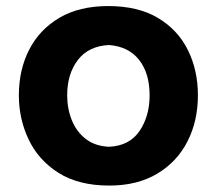

<svg xmlns="http://www.w3.org/2000/svg" viewBox="-20 -586 700 621"><path d="M333.5 14.2Q234.4 14.2 169.4 -26.9Q104.5 -67.9 72.8 -134.5Q41 -201.2 41 -277.8Q41 -360.4 74.5 -425.5Q107.9 -490.7 172.4 -528.6Q236.8 -566.4 330.1 -566.4Q426.3 -566.4 490.7 -528.1Q555.2 -489.7 587.6 -424.3Q620.1 -358.9 620.1 -277.8Q620.1 -194.8 586.4 -128.7Q552.7 -62.5 488.5 -24.2Q424.3 14.2 333.5 14.2ZM332.5 -111.3Q398.9 -114.3 431.4 -162.4Q463.9 -210.4 463.9 -277.8Q463.9 -349.1 429.9 -392.3Q396 -435.5 332.5 -440.4Q266.1 -437 231.7 -391.8Q197.3 -346.7 197.3 -277.8Q197.3 -234.4 212.4 -197Q227.5 -159.7 257.6 -136.5Q287.6 -113.3 332.5 -111.3Z"/></svg>

Font: Pinar-FD Bold
Style: Regular
Weight: 700
Designer: Amin Abedi
Version: Version 3.000